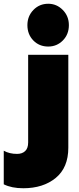

<svg xmlns="http://www.w3.org/2000/svg" viewBox="-120 -772 422 1023"><path d="M26 -638Q26 -686 58 -719Q90 -752 137 -752Q182 -752 214.5 -719Q247 -686 247 -638Q247 -589 215 -556.5Q183 -524 137 -524Q89 -524 57.5 -556.5Q26 -589 26 -638ZM-100 210V31Q-70 48 -29 48Q-2 48 14 33Q30 18 30 -13V-480H244V15Q244 121 177 176Q110 231 4 231Q-58 231 -100 210Z"/></svg>

Font: Readiness Black
Style: Regular
Weight: 900
Designer: Katatrad Team
Foundry: CadsonDemak
Version: Version 1.00;April 23, 2019;FontCreator 11.5.0.2425 64-bit; 